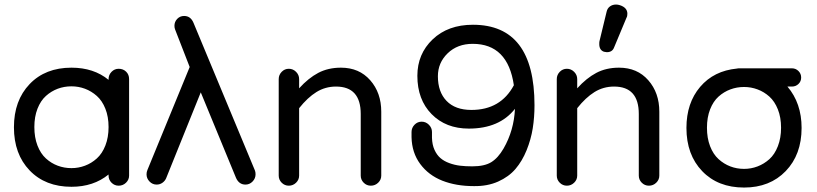

<svg xmlns="http://www.w3.org/2000/svg" viewBox="-20 -821 3634 854"><path d="M507.8 -515.1Q527.8 -515.1 541 -502.2Q554.2 -489.3 554.2 -469.2V-40Q554.2 -21.5 540.5 -8.3Q526.9 4.9 507.8 4.9Q489.3 4.9 476.1 -8.3Q462.9 -21.5 462.9 -40V-44.9Q396 9.8 297.9 9.8Q181.6 9.8 111.8 -63Q42 -135.7 42 -254.9Q42 -374 111.8 -447Q181.6 -520 297.9 -520Q397 -520 462.9 -465.8V-469.2Q462.9 -487.8 476.1 -501.5Q489.3 -515.1 507.8 -515.1ZM297.9 -73.2Q329.1 -73.2 357.9 -84Q386.7 -94.7 410.6 -116.2Q434.6 -137.7 448.7 -173.8Q462.9 -210 462.9 -255.9Q462.9 -301.8 448.7 -337.4Q434.6 -373 410.6 -394.3Q386.7 -415.5 357.9 -426.3Q329.1 -437 297.9 -437Q265.6 -437 236.8 -426.3Q208 -415.5 184.3 -394.3Q160.6 -373 146.7 -337.4Q132.8 -301.8 132.8 -255.9Q132.8 -209.5 146.7 -173.6Q160.6 -137.7 184.3 -116.2Q208 -94.7 236.8 -84Q265.6 -73.2 297.9 -73.2Z M840.8 -719.2 1113.8 -63Q1116.7 -55.7 1116.7 -45.9Q1116.7 -27.3 1103.5 -13.7Q1090.3 0 1071.8 0Q1043 0 1029.8 -29.8L873 -410.2L718.8 -27.8Q713.4 -15.6 702.1 -7.8Q690.9 0 676.8 0Q658.2 0 645 -13.7Q631.8 -27.3 631.8 -45.9Q631.8 -55.7 635.7 -64.9L823.7 -522.9L758.8 -689.9Q755.9 -697.3 755.9 -706.1Q755.9 -724.1 768.3 -737.1Q780.8 -750 798.8 -750Q828.1 -750 840.8 -719.2Z M1675.8 -324.2V-40Q1675.8 -21.5 1662.1 -8.3Q1648.4 4.9 1629.4 4.9Q1610.8 4.9 1597.7 -8.3Q1584.5 -21.5 1584.5 -40V-314Q1584.5 -436 1474.6 -436Q1426.8 -436 1387.5 -411.6Q1348.1 -387.2 1310.5 -339.8V-40Q1310.5 -21.5 1296.9 -8.3Q1283.2 4.9 1264.6 4.9Q1246.1 4.9 1232.9 -8.3Q1219.7 -21.5 1219.7 -40V-469.2Q1219.7 -487.8 1232.9 -501.5Q1246.1 -515.1 1264.6 -515.1Q1283.2 -515.1 1296.9 -501.5Q1310.5 -487.8 1310.5 -469.2V-428.2Q1351.6 -473.6 1395.5 -496.8Q1439.5 -520 1496.6 -520Q1577.6 -520 1626.7 -464.1Q1675.8 -408.2 1675.8 -324.2Z M2357.4 -353Q2357.4 -299.3 2349.6 -250.2Q2341.8 -201.2 2322.3 -152.8Q2302.7 -104.5 2272.9 -69.6Q2243.2 -34.7 2195.6 -13.4Q2147.9 7.8 2087.4 6.8Q2008.8 6.8 1947.5 -17.3Q1886.2 -41.5 1849.1 -91.6Q1812 -141.6 1810.5 -210.9V-233.9Q1810.5 -252.4 1823.7 -266.1Q1836.9 -279.8 1855.5 -279.8Q1874 -279.8 1887.7 -266.1Q1901.4 -252.4 1901.4 -233.9V-208Q1902.3 -177.2 1912.6 -154.5Q1922.9 -131.8 1939 -117.9Q1955.1 -104 1978.5 -95.5Q2002 -86.9 2026.4 -84Q2050.8 -81.1 2080.6 -81.1Q2134.8 -81.1 2165 -99.6Q2195.3 -118.2 2219.7 -160.2Q2266.1 -240.7 2270.5 -336.9Q2201.2 -249 2065.4 -249Q1962.9 -249 1899.7 -313.5Q1836.4 -377.9 1836.4 -483.9Q1836.4 -581.1 1904.5 -646Q1972.7 -710.9 2083.5 -710.9Q2357.4 -710.9 2357.4 -353ZM2076.7 -332Q2207 -332 2265.6 -441.9Q2238.8 -626 2082.5 -626Q2014.6 -626 1971.2 -584Q1927.7 -542 1927.7 -481.9Q1927.7 -412.1 1966.3 -372.1Q2004.9 -332 2076.7 -332Z M2912.6 -324.2V-40Q2912.6 -21.5 2898.9 -8.3Q2885.3 4.9 2866.2 4.9Q2847.7 4.9 2834.5 -8.3Q2821.3 -21.5 2821.3 -40V-314Q2821.3 -436 2711.4 -436Q2663.6 -436 2624.3 -411.6Q2585 -387.2 2547.4 -339.8V-40Q2547.4 -21.5 2533.7 -8.3Q2520 4.9 2501.5 4.9Q2482.9 4.9 2469.7 -8.3Q2456.5 -21.5 2456.5 -40V-469.2Q2456.5 -487.8 2469.7 -501.5Q2482.9 -515.1 2501.5 -515.1Q2520 -515.1 2533.7 -501.5Q2547.4 -487.8 2547.4 -469.2V-428.2Q2588.4 -473.6 2632.3 -496.8Q2676.3 -520 2733.4 -520Q2814.5 -520 2863.5 -464.1Q2912.6 -408.2 2912.6 -324.2ZM2770.5 -759.8Q2770.5 -748.5 2766.6 -742.2L2711.4 -609.9Q2703.6 -588.9 2679.2 -588.9Q2676.3 -588.9 2666.5 -590.8Q2645.5 -598.1 2645.5 -625Q2645.5 -635.3 2646.5 -638.2L2678.2 -769Q2681.6 -784.2 2693.1 -792.5Q2704.6 -800.8 2720.2 -800.8Q2728.5 -800.8 2737.3 -797.9Q2770.5 -787.1 2770.5 -759.8Z M3502.4 -436H3482.4Q3545.4 -362.3 3545.4 -252Q3545.4 -133.3 3474.9 -60.1Q3404.3 13.2 3289.6 13.2Q3173.3 13.2 3103.3 -59.8Q3033.2 -132.8 3033.2 -252Q3033.2 -362.8 3094.2 -434.6Q3155.3 -506.3 3258.3 -516.1Q3261.2 -517.1 3269.5 -517.1H3502.4Q3519.5 -517.1 3531.5 -505.1Q3543.5 -493.2 3543.5 -476.1Q3543.5 -459 3531.5 -447.5Q3519.5 -436 3502.4 -436ZM3289.6 -69.8Q3320.8 -69.8 3349.6 -80.8Q3378.4 -91.8 3402.1 -113Q3425.8 -134.3 3439.9 -170.7Q3454.1 -207 3454.1 -252.9Q3454.1 -298.8 3439.9 -334.5Q3425.8 -370.1 3402.1 -391.4Q3378.4 -412.6 3349.6 -423.3Q3320.8 -434.1 3289.6 -434.1Q3257.3 -434.1 3228.5 -423.3Q3199.7 -412.6 3176 -391.4Q3152.3 -370.1 3138.4 -334.5Q3124.5 -298.8 3124.5 -252.9Q3124.5 -206.5 3138.4 -170.7Q3152.3 -134.8 3176 -113.3Q3199.7 -91.8 3228.5 -80.8Q3257.3 -69.8 3289.6 -69.8Z"/></svg>

Font: Aka-Acid-Varela
Style: Regular
Weight: 400
Designer: Joe Prince, Avraham Cornfeld, Cyberella
Foundry: Joe Prince, Avraham Cornfeld, Cyberella
Version: Version 2.000; ttfautohint (v1.5.33-1714) -l 8 -r 50 -G 200 